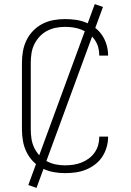

<svg xmlns="http://www.w3.org/2000/svg" viewBox="-20 -836 640 936"><path d="M297 8Q269 8 241 3Q213 -2 187.5 -15Q162 -28 142 -48.5Q122 -69 109.5 -94.5Q97 -120 92 -148Q87 -176 87 -205V-530Q87 -559 92 -587Q97 -615 109.5 -640.5Q122 -666 142 -686.5Q162 -707 187.5 -720Q213 -733 241 -738Q269 -743 297 -743Q323 -743 348.5 -739.5Q374 -736 398 -726.5Q422 -717 443 -701Q464 -685 478 -664Q492 -643 499.5 -617.5Q507 -592 507 -567V-565H464V-566Q464 -587 458.5 -606.5Q453 -626 441 -643Q429 -660 412.5 -672Q396 -684 377 -691.5Q358 -699 338 -702Q318 -705 297 -705Q274 -705 251.5 -700.5Q229 -696 208.5 -685Q188 -674 172.5 -657Q157 -640 147 -619.5Q137 -599 133.5 -576Q130 -553 130 -530V-205Q130 -182 133.5 -159Q137 -136 147 -115.5Q157 -95 172.5 -78Q188 -61 208.5 -50Q229 -39 251.5 -34.5Q274 -30 297 -30Q318 -30 338 -33Q358 -36 377 -43.5Q396 -51 412.5 -63Q429 -75 441 -92Q453 -109 458.5 -128.5Q464 -148 464 -169V-170H507V-168Q507 -143 499.5 -117.5Q492 -92 478 -71Q464 -50 443 -34Q422 -18 398 -8.5Q374 1 348.5 4.5Q323 8 297 8ZM158 80 118 66 442 -816 482 -802Z"/></svg>

Font: Iosevka Aile Extralight
Style: Regular
Weight: 200
Designer: Belleve Invis
Foundry: Belleve Invis
Version: Version 31.1.0; ttfautohint (v1.8.4)